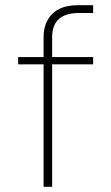

<svg xmlns="http://www.w3.org/2000/svg" viewBox="-20 -720 429 740"><path d="M285 -670Q181 -670 181 -577V-500H339V-472H181V0H148V-472H50V-500H148V-577Q148 -633 181.5 -666.5Q215 -700 281 -700H339V-670Z"/></svg>

Font: Fivo Sans Thin
Style: Regular
Weight: 250
Foundry: Alexander Slobzheninov
Version: 1.0